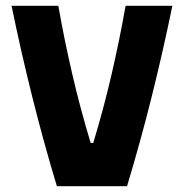

<svg xmlns="http://www.w3.org/2000/svg" viewBox="-20 -645 637 665"><path d="M177 0Q130 -156 91 -312.5Q52 -469 20 -625H182Q203 -506 230.5 -387.5Q258 -269 294 -150H303Q339 -269 366.5 -387.5Q394 -506 415 -625H577Q545 -469 506 -312.5Q467 -156 420 0Z"/></svg>

Font: Changa
Style: Bold
Weight: 700
Designer: Eduardo Rodriguez Tunni
Foundry: Eduardo Rodriguez Tunni
Version: Version 3.002; ttfautohint (v1.8.2)